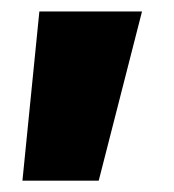

<svg xmlns="http://www.w3.org/2000/svg" viewBox="-20 -153 306 338"><path d="M19.5 165 49.3 -132.8H230L153.8 165Z"/></svg>

Font: Inter Display Black
Style: Regular
Weight: 900
Designer: Rasmus Andersson
Foundry: rsms
Version: Version 4.000;git-a52131595